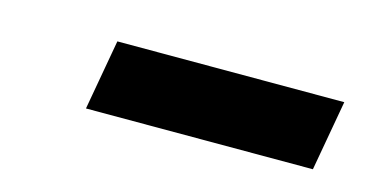

<svg xmlns="http://www.w3.org/2000/svg" viewBox="-29 -734 450 237"><g transform="rotate(15 195.5 -615.0)"><path d="M85 -570 101 -660H391L375 -570Z"/></g></svg>

Font: Scada
Style: Bold Italic
Weight: 700
Italic angle: -10°
Version: Version 4.000